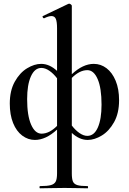

<svg xmlns="http://www.w3.org/2000/svg" viewBox="-20 -745 698 1040"><path d="M369 -25V194Q369 224 375 238Q381 252 398.5 257.5Q416 263 454 263Q457 263 457 269Q457 275 454 275Q422 275 403 274L330 273L252 274Q232 275 197 275Q194 275 194 269Q194 263 197 263Q237 263 256 257.5Q275 252 282 238Q289 224 289 194V-43Q228 13 169 13Q132 13 100.5 -10.5Q69 -34 51 -78.5Q33 -123 33 -184Q33 -254 60 -302.5Q87 -351 126.5 -375Q166 -399 203 -399Q248 -399 289 -361V-592Q289 -627 282.5 -642.5Q276 -658 259 -658Q243 -658 219 -646H218Q214 -646 211.5 -651.5Q209 -657 212 -658L350 -724Q352 -725 355 -725Q359 -725 364 -721Q369 -717 369 -714V-343Q429 -399 488 -399Q526 -399 557 -375.5Q588 -352 606.5 -307.5Q625 -263 625 -202Q625 -132 598 -83.5Q571 -35 531.5 -11Q492 13 455 13Q410 13 369 -25ZM289 -63V-321Q269 -347 247 -362Q225 -377 204 -377Q168 -377 147.5 -331.5Q127 -286 127 -208Q127 -119 148.5 -70Q170 -21 205 -21Q247 -21 289 -63ZM369 -323V-65Q389 -39 411 -24Q433 -9 453 -9Q490 -9 510 -54.5Q530 -100 530 -178Q530 -268 509 -316.5Q488 -365 453 -365Q411 -365 369 -323Z"/></svg>

Font: Cormorant Garamond SemiBold
Style: Regular
Weight: 600
Designer: Christian Thalmann (Catharsis Fonts)
Version: Version 3.000